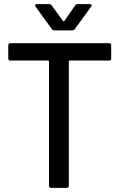

<svg xmlns="http://www.w3.org/2000/svg" viewBox="-20 -909 613 929"><path d="M518 -690V-626Q518 -616 508 -616H317Q313 -616 313 -612V-10Q313 0 303 0H227Q217 0 217 -10V-612Q217 -616 213 -616H30Q20 -616 20 -626V-690Q20 -700 30 -700H508Q518 -700 518 -690ZM150 -883Q150 -885 152 -887Q154 -889 158 -889H218Q226 -889 230 -883L285 -807Q286 -806 288 -806Q290 -806 291 -807L344 -883Q348 -889 356 -889H415Q421 -889 423 -885.5Q425 -882 421 -877L342 -768Q338 -762 329 -762H244Q235 -762 231 -768L152 -877Q150 -879 150 -883Z"/></svg>

Font: BarlowMedium
Style: Regular
Weight: 500
Designer: Jeremy Tribby
Foundry: Tribby Type
Version: Version 1.422